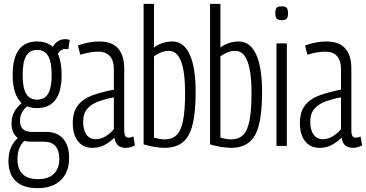

<svg xmlns="http://www.w3.org/2000/svg" viewBox="-20 -760 1906 1000"><path d="M173 -197Q143 -197 121 -206Q84 -175 84 -130Q84 -104 98.5 -88.5Q113 -73 148 -73H220Q278 -73 309 -37.5Q340 -2 340 62Q340 136 297 178Q254 220 175 220Q102 220 63 184Q24 148 24 78Q24 2 73 -41Q40 -66 40 -118Q40 -150 53.5 -176Q67 -202 93 -223Q46 -265 46 -370Q46 -544 173 -544Q224 -544 255 -516Q278 -556 320 -556Q334 -556 343 -552L336 -504Q331 -505 321 -505Q297 -505 281 -480Q301 -439 301 -370Q301 -197 173 -197ZM173 -241Q212 -241 230.5 -271.5Q249 -302 249 -370Q249 -438 230.5 -469Q212 -500 173 -500Q135 -500 116.5 -469Q98 -438 98 -370Q98 -302 116.5 -271.5Q135 -241 173 -241ZM71 68Q71 173 178 173Q233 173 261 145Q289 117 289 67Q289 24 269 1Q249 -22 211 -22H143Q123 -22 106 -26Q71 9 71 68Z M359 -119Q359 -177 385.5 -211Q412 -245 460 -263Q508 -281 573 -293V-401Q573 -444 552.5 -467.5Q532 -491 492 -491Q474 -491 450.5 -487.5Q427 -484 398 -475L386 -523Q415 -534 443.5 -539Q472 -544 496 -544Q564 -544 595.5 -507.5Q627 -471 627 -402V-81Q627 -59 633 -51Q639 -43 649 -43Q662 -43 675 -49L683 -3Q660 10 635 10Q583 10 576 -43Q554 -21 526 -5.5Q498 10 462 10Q413 10 386 -24.5Q359 -59 359 -119ZM413 -126Q413 -82 430.5 -58.5Q448 -35 478 -35Q506 -35 531.5 -51Q557 -67 573 -88V-253Q530 -245 493.5 -232Q457 -219 435 -194Q413 -169 413 -126Z M728 -8V-740H782V-513Q826 -544 877 -544Q937 -544 968 -476.5Q999 -409 999 -280Q999 -175 983 -111Q967 -47 931 -18.5Q895 10 838 10Q791 10 728 -8ZM782 -43Q816 -34 837 -34Q876 -34 899.5 -56.5Q923 -79 933.5 -132Q944 -185 944 -276Q944 -495 860 -495Q839 -495 822 -488.5Q805 -482 782 -467Z M1074 -8V-740H1128V-513Q1172 -544 1223 -544Q1283 -544 1314 -476.5Q1345 -409 1345 -280Q1345 -175 1329 -111Q1313 -47 1277 -18.5Q1241 10 1184 10Q1137 10 1074 -8ZM1128 -43Q1162 -34 1183 -34Q1222 -34 1245.5 -56.5Q1269 -79 1279.5 -132Q1290 -185 1290 -276Q1290 -495 1206 -495Q1185 -495 1168 -488.5Q1151 -482 1128 -467Z M1447 -655Q1429 -655 1421.5 -662.5Q1414 -670 1414 -691Q1414 -712 1421 -719.5Q1428 -727 1447 -727Q1466 -727 1473 -719.5Q1480 -712 1480 -691Q1480 -670 1473 -662.5Q1466 -655 1447 -655ZM1420 0V-534H1474V0Z M1542 -119Q1542 -177 1568.5 -211Q1595 -245 1643 -263Q1691 -281 1756 -293V-401Q1756 -444 1735.5 -467.5Q1715 -491 1675 -491Q1657 -491 1633.5 -487.5Q1610 -484 1581 -475L1569 -523Q1598 -534 1626.5 -539Q1655 -544 1679 -544Q1747 -544 1778.5 -507.5Q1810 -471 1810 -402V-81Q1810 -59 1816 -51Q1822 -43 1832 -43Q1845 -43 1858 -49L1866 -3Q1843 10 1818 10Q1766 10 1759 -43Q1737 -21 1709 -5.5Q1681 10 1645 10Q1596 10 1569 -24.5Q1542 -59 1542 -119ZM1596 -126Q1596 -82 1613.5 -58.5Q1631 -35 1661 -35Q1689 -35 1714.5 -51Q1740 -67 1756 -88V-253Q1713 -245 1676.5 -232Q1640 -219 1618 -194Q1596 -169 1596 -126Z"/></svg>

Font: Georama Condensed Light
Style: Regular
Weight: 300
Width: 3
Designer: Jean-Baptiste Levee
Foundry: Production Type
Version: Version 1.000